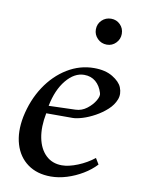

<svg xmlns="http://www.w3.org/2000/svg" viewBox="-86 -817 672 890"><g transform="rotate(10 250.0 -371.5)"><path d="M215 13Q150 13 106 -19Q62 -51 45 -107.5Q28 -164 42 -237Q59 -319 100.5 -382Q142 -445 201 -481Q260 -517 327 -517Q380 -517 414.5 -496Q449 -475 459 -450Q471 -420 460.5 -393Q450 -366 426 -344Q402 -322 372 -305.5Q342 -289 314 -280.5Q286 -272 268 -272H144Q131 -206 141 -155.5Q151 -105 181 -76Q211 -47 257 -47Q289 -47 331 -64Q373 -81 407 -108L424 -80Q399 -53 364 -32Q329 -11 290.5 1Q252 13 215 13ZM149 -308 275 -312Q304 -313 328 -331.5Q352 -350 365 -372.5Q378 -395 373 -408Q363 -441 341 -459.5Q319 -478 287 -478Q241 -478 202.5 -431.5Q164 -385 149 -308ZM365 -634Q339 -634 321 -652Q303 -670 303 -695Q303 -721 321 -738.5Q339 -756 365 -756Q390 -756 407.5 -738.5Q425 -721 425 -695Q425 -670 407.5 -652Q390 -634 365 -634Z"/></g></svg>

Font: Wittgenstein-Italic Regular
Style: Italic
Weight: 400
Italic angle: -11°
Designer: Jörg Drees
Foundry: Jörg Drees
Version: Version 1.000; ttfautohint (v1.8.4.7-5d5b)